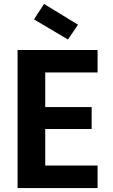

<svg xmlns="http://www.w3.org/2000/svg" viewBox="-20 -952 572 972"><path d="M474 -699V-585H209V-410H444V-299H209V-114H474V0H69V-699ZM152 -854 203 -932 375 -827 324 -752Z"/></svg>

Font: SVN-Poppins SemiBold
Style: Regular
Weight: 600
Designer: Ninad Kale (Devanagari), Jonny Pinhorn (Latin)
Foundry: Indian Type Foundry
Version: Version 3.002 2017